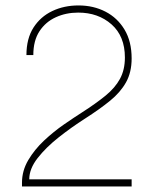

<svg xmlns="http://www.w3.org/2000/svg" viewBox="-20 -675 549 695"><path d="M75.7 -475.6H100.6Q100.6 -527.8 122.8 -561.8Q145 -595.7 181.9 -612.5Q218.8 -629.4 263.2 -629.4Q335.4 -629.4 383.8 -586.7Q432.1 -543.9 432.1 -466.8Q432.1 -422.4 414.3 -389.6Q396.5 -356.9 361.8 -328.6Q327.1 -300.3 276.9 -268.1Q248.5 -250 211.4 -224.4Q174.3 -198.7 139.6 -166.3Q105 -133.8 82.3 -95.5Q59.6 -57.1 59.6 -13.7Q59.6 -10.3 59.6 -7.1Q59.6 -3.9 59.6 0H456.5V-25.9H85.9Q85.9 -64 116.2 -102.8Q146.5 -141.6 192.9 -178.2Q239.3 -214.8 287.6 -245.6Q340.3 -279.3 378.2 -310.1Q416 -340.8 436.3 -377.2Q456.5 -413.6 456.5 -463.4Q456.5 -524.9 430.9 -567.6Q405.3 -610.4 361.8 -632.8Q318.4 -655.3 264.2 -655.3Q211.9 -655.3 169.2 -635Q126.5 -614.7 101.1 -575Q75.7 -535.2 75.7 -475.6Z"/></svg>

Font: Estedad VF
Style: Regular
Weight: 100
Designer: Amin Abedi
Version: Version 7.3